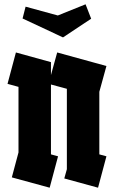

<svg xmlns="http://www.w3.org/2000/svg" viewBox="-20 -874 530 893"><path d="M211 -1 35 -49 66 -165V-470L15 -484L54 -630L217 -585V-584V-525L246 -630L475 -567L442 -447V-156L475 -147L436 -1L279 -44L291 -87V-461L217 -481V-156L250 -147ZM99 -843 249 -802 378 -854 404 -787 273 -700 85 -788Z"/></svg>

Font: Blaka
Style: Regular
Weight: 400
Designer: Mohamed Gaber
Foundry: Kief Type Foundry
Version: Version 1.003; ttfautohint (v1.8.4.7-5d5b)